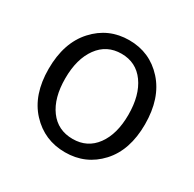

<svg xmlns="http://www.w3.org/2000/svg" viewBox="-129 -692 851 841"><g transform="rotate(30 296.5 -271.0)"><path d="M52.7 -268.6Q52.7 -400.4 122.6 -477.1Q192.4 -553.7 296.9 -553.7Q401.4 -553.7 470.7 -477.1Q540 -400.4 540 -268.6Q540 -137.7 470.7 -62.5Q401.4 12.7 296.9 12.7Q192.4 12.7 122.6 -62.5Q52.7 -137.7 52.7 -268.6ZM296.9 -54.7Q371.1 -54.7 413.6 -112.8Q456.1 -170.9 456.1 -268.6Q456.1 -367.2 413.6 -426.3Q371.1 -485.4 296.9 -485.4Q222.7 -485.4 179.7 -426.3Q136.7 -367.2 136.7 -268.6Q136.7 -169.9 179.2 -112.3Q221.7 -54.7 296.9 -54.7Z"/></g></svg>

Font: Gen Shin Gothic Normal
Style: Regular
Weight: 300
Designer: [Source Han Sans]
Ryoko NISHIZUKA  (kana & ideographs); Paul D. Hunt (Latin, Greek & Cyrillic); Wenlong ZHANG  (bopomofo
Version: Version 1.002.20150607